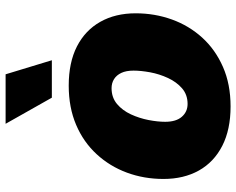

<svg xmlns="http://www.w3.org/2000/svg" viewBox="-96 -708 814 661"><g transform="rotate(-90 310.5 -377.0)"><path d="M274.9 10.3Q195.3 10.3 139.4 -18.3Q83.5 -46.9 54.4 -98.9Q25.4 -150.9 25.4 -220.7Q25.4 -287.6 47.1 -346.4Q68.8 -405.3 110.6 -450.7Q152.3 -496.1 211.9 -521.5Q271.5 -546.9 346.7 -546.9Q426.3 -546.9 481.7 -518.6Q537.1 -490.2 566.4 -438.2Q595.7 -386.2 595.7 -316.4Q595.7 -251 574.5 -191.9Q553.2 -132.8 512 -87.4Q470.7 -42 411.1 -15.9Q351.6 10.3 274.9 10.3ZM283.7 -137.7Q315.4 -137.7 337.4 -156.7Q359.4 -175.8 373 -205.3Q386.7 -234.9 392.6 -266.8Q398.4 -298.8 398.4 -323.7Q398.4 -349.1 390.6 -365.7Q382.8 -382.3 369.1 -390.9Q355.5 -399.4 337.9 -399.4Q305.7 -399.4 283.4 -380.6Q261.2 -361.8 247.8 -332.8Q234.4 -303.7 228.3 -272.2Q222.2 -240.7 222.2 -214.8Q222.2 -177.2 239.5 -157.5Q256.8 -137.7 283.7 -137.7ZM305.2 -605 215.3 -764.2H385.7L434.1 -605Z"/></g></svg>

Font: Inter 18pt Black
Style: Italic
Weight: 900
Italic angle: -9.3988°
Designer: Rasmus Andersson
Foundry: rsms
Version: Version 4.001;git-66647c0bb